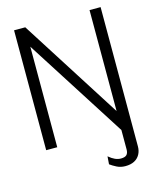

<svg xmlns="http://www.w3.org/2000/svg" viewBox="-125 -745 829 1021"><g transform="rotate(-15 290.0 -234.5)"><path d="M528.2 0V106.7Q528.2 131.4 517.5 150.8Q506.7 170.2 486.7 180.6Q466.8 191 437.3 191Q411.6 191 390.8 180.5Q370 170 355.1 159L358.3 115.9Q377.1 131.7 393 138.7Q408.8 145.7 424.8 145.7Q447.1 145.7 456.5 136.1Q465.9 126.5 465.9 106.7V0ZM51.8 0V-660H113.5L467.3 -104V-660H528.2V0H465.9L112.7 -553.4V0Z"/></g></svg>

Font: Panamera Thin
Style: Regular
Weight: 100
Designer: Bastien Sozeau
Foundry: NBR — Bastien Sozeau
Version: Version 3.003;gftools[0.9.33]